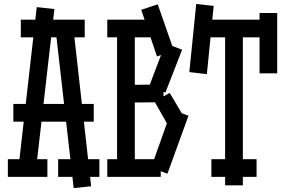

<svg xmlns="http://www.w3.org/2000/svg" viewBox="-20 -900 1450 977"><path d="M47.9 -371.1H457V-280.8H47.9ZM73.2 -39.1 167 -863.8 256.8 -854 162.1 -28.8ZM443.8 47.9 355 57.1 259.8 -775.9 350.1 -786.1ZM85.9 -799.8H411.1V-710H85.9ZM20 -89.8H221.2V0H20ZM275.9 -89.8H485.8V0H275.9Z M575.7 -35.2V-765.1H666V-35.2ZM525.9 -89.8H797.9V0H525.9ZM525.9 -799.8H776.9V-710H525.9ZM618.7 -467.8 812 -470.2V-379.9L618.7 -377.9ZM738.8 -460 821.8 -679.2 906.7 -647 821.8 -429.2ZM698.7 -850.1 782.7 -877.9 864.7 -643.1 778.8 -612.8ZM765.6 -384.8 843.8 -426.8 920.9 -296.9 840.8 -252ZM749 -46.9 854 -342.8 939 -311 832 -16.1Z M1125.5 43V-765.1H1215.8V43ZM1055.7 -89.8H1285.6V0H1055.7ZM1008.8 -799.8H1363.8V-710H1008.8ZM1300.8 -526.9V-834H1390.6V-526.9ZM943.4 -533.2 978.5 -879.9 1067.4 -870.1 1032.7 -522.9Z"/></svg>

Font: Opir
Style: Regular
Weight: 400
Designer: Maksym Kobuzan
Version: Version 1.000;FEAKit 1.0